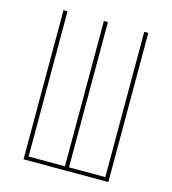

<svg xmlns="http://www.w3.org/2000/svg" viewBox="-109 -825 819 914"><g transform="rotate(15 300.0 -367.5)"><path d="M91 0V-735H111V-19H290V-735H310V-19H489V-735H509V0Z"/></g></svg>

Font: Iosevka SS04 Thin Extended
Style: Regular
Weight: 100
Width: 7
Monospace: yes
Designer: Belleve Invis
Foundry: Belleve Invis
Version: Version 19.0.0; ttfautohint (v1.8.4)